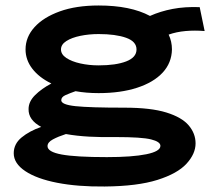

<svg xmlns="http://www.w3.org/2000/svg" viewBox="-20 -502 790 699"><path d="M339 -163Q294 -163 255 -170Q235 -163 219 -156Q203 -149 203 -137Q203 -121 255 -115.5Q307 -110 433 -110Q529 -110 585.5 -92.5Q642 -75 667 -45.5Q692 -16 692 20Q692 58 659 94Q626 130 553 153Q480 176 361 177Q263 178 188.5 163.5Q114 149 72 121Q30 93 30 56Q30 22 58.5 -1.5Q87 -25 130 -40Q83 -65 84 -105Q84 -132 107.5 -155.5Q131 -179 167 -198Q122 -220 97.5 -252Q73 -284 73 -322Q73 -367 105.5 -403Q138 -439 197.5 -460.5Q257 -482 339 -482Q455 -482 526 -444Q564 -461 608.5 -469.5Q653 -478 707 -476L725 -389Q689 -392 655.5 -389Q622 -386 594 -376Q606 -351 606 -322Q605 -273 572 -237.5Q539 -202 479 -182.5Q419 -163 339 -163ZM339 -264Q402 -264 439.5 -278.5Q477 -293 477 -322Q477 -351 439 -364.5Q401 -378 339 -378Q304 -378 272.5 -371.5Q241 -365 221.5 -352.5Q202 -340 202 -322Q202 -304 221.5 -291Q241 -278 272.5 -271Q304 -264 339 -264ZM153 30Q153 51 204.5 60.5Q256 70 369 70Q462 70 513 59.5Q564 49 564 29Q564 14 530 5.5Q496 -3 402 -3Q351 -2 305 -4.5Q259 -7 220 -14Q192 -5 172.5 5.5Q153 16 153 30Z"/></svg>

Font: Inconsolata ExtraExpanded Black
Style: Regular
Weight: 900
Width: 8
Monospace: yes
Designer: Raph Levien, Cyreal, Brenton Simpson
Foundry: Raph Levien, Cyreal, Google
Version: Version 3.001; ttfautohint (v1.8.2.53-6de2)